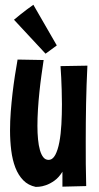

<svg xmlns="http://www.w3.org/2000/svg" viewBox="-20 -750 403 784"><path d="M336.9 -481.9Q333 -403.3 331.5 -326.4Q330.1 -249.5 330.1 -171.9Q330.1 -126 330.3 -81.1Q330.6 -36.1 332 9.8L234.9 12.2V-48.8Q220.2 -24.9 202.1 -12.2Q184.1 0.5 167.7 6.1Q151.4 11.7 139.6 12.5Q127.9 13.2 126 13.2Q95.2 6.8 75 -13.9Q54.7 -34.7 42.7 -65.7Q30.8 -96.7 25.9 -135.7Q21 -174.8 21 -217.8Q21 -254.9 23.9 -293.5Q26.9 -332 31.2 -369.4Q35.6 -406.7 41 -441.7Q46.4 -476.6 51.8 -506.8L158.2 -504.9Q153.8 -476.1 149.2 -442.4Q144.5 -408.7 140.9 -373.5Q137.2 -338.4 135 -303Q132.8 -267.6 132.8 -235.8Q132.8 -206.5 135.3 -181.2Q137.7 -155.8 143.1 -137Q148.4 -118.2 157 -107.7Q165.5 -97.2 178.2 -97.2Q194.8 -97.2 205.6 -117.2Q216.3 -137.2 222.4 -169.7Q228.5 -202.1 230.7 -242.7Q232.9 -283.2 232.9 -324.2Q232.9 -355 231.9 -382.8Q231 -410.6 230 -432.6Q228.5 -458 227.1 -480ZM211.9 -564.5 166 -530.8 37.1 -669.4Q50.3 -680.7 64 -691.4Q75.7 -700.7 89.6 -711.2Q103.5 -721.7 116.2 -730.5Z"/></svg>

Font: Mouse Memoirs
Style: Regular
Weight: 400
Version: Version 1.000